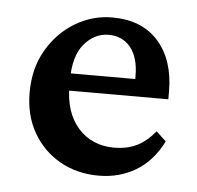

<svg xmlns="http://www.w3.org/2000/svg" viewBox="-36 -384 438 427"><g transform="rotate(5 182.5 -170.5)"><path d="M198.7 5.9Q149.9 5.9 111.8 -15.9Q73.7 -37.6 51.8 -75.9Q29.8 -114.3 29.8 -165Q29.8 -219.7 54 -260.7Q78.1 -301.8 116.9 -324.7Q155.8 -347.7 200.2 -347.2Q266.1 -346.7 302.2 -305.2Q338.4 -263.7 338.4 -193.8V-176.8H103.5V-215.3H272.5L261.2 -199.7V-222.2Q261.2 -262.7 243.2 -285.4Q225.1 -308.1 193.8 -308.1Q162.6 -308.1 139.6 -281.2Q116.7 -254.4 116.7 -200.2V-187Q116.7 -127.9 147.2 -93.5Q177.7 -59.1 228 -59.1Q254.9 -59.1 276.6 -69.1Q298.3 -79.1 318.8 -103.5L340.8 -83Q318.4 -38.1 281.5 -16.1Q244.6 5.9 198.7 5.9Z"/></g></svg>

Font: Lateef Medium
Style: Regular
Weight: 500
Designer: SIL International
Foundry: SIL International
Version: Version 4.200